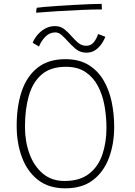

<svg xmlns="http://www.w3.org/2000/svg" viewBox="-20 -974 717 1019"><path d="M326.5 25.5Q238.5 25.5 181.2 -19.5Q124 -64.5 96.2 -140Q68.5 -215.5 68.5 -306.5Q68.5 -411.5 95.8 -491Q123 -570.5 180.2 -615.2Q237.5 -660 326.5 -660Q399.5 -660 449.2 -629.8Q499 -599.5 529.2 -548.2Q559.5 -497 572.8 -432.8Q586 -368.5 586 -300.5Q586 -211 558.5 -136.8Q531 -62.5 473.8 -18.5Q416.5 25.5 326.5 25.5ZM322 -13.5Q404 -13.5 453 -52Q502 -90.5 523.5 -154.5Q545 -218.5 545 -294.5Q545 -354.5 534.8 -412.2Q524.5 -470 500 -516.8Q475.5 -563.5 434 -591.5Q392.5 -619.5 330 -619.5Q248 -619.5 200.5 -578Q153 -536.5 132.8 -464.8Q112.5 -393 112.5 -301Q112.5 -224 136.2 -158.5Q160 -93 206.8 -53.2Q253.5 -13.5 322 -13.5ZM153.5 -747Q160.5 -766 177 -786.5Q193.5 -807 217.8 -821.2Q242 -835.5 271.5 -835.5Q301.5 -835.5 322.2 -818.5Q343 -801.5 360.5 -781Q377 -762 395.2 -746.5Q413.5 -731 438.5 -731Q462 -731 477.2 -749.2Q492.5 -767.5 500.5 -793.5L539 -779Q535 -766 522.2 -745.8Q509.5 -725.5 488.8 -710Q468 -694.5 439 -694.5Q405 -694.5 381.2 -714.8Q357.5 -735 338 -757Q322.5 -774.5 307 -788.2Q291.5 -802 273.5 -802Q243 -802 220.8 -779.2Q198.5 -756.5 187 -727ZM521 -924Q473.5 -924 410 -921.2Q346.5 -918.5 283.2 -914.5Q220 -910.5 171.5 -906.5Q171.5 -912 172.8 -920.8Q174 -929.5 176 -933Q187.5 -935 218.2 -937.5Q249 -940 290 -942.8Q331 -945.5 374.8 -948Q418.5 -950.5 457 -952Q495.5 -953.5 519.5 -953.5Z"/></svg>

Font: Grandstander Thin
Style: Regular
Weight: 100
Designer: Tyler Finck
Foundry: Etcetera Type Co
Version: Version 1.200; ttfautohint (v1.8.3)